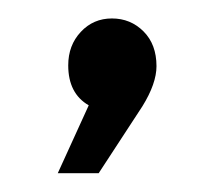

<svg xmlns="http://www.w3.org/2000/svg" viewBox="-20 -114 237 206"><path d="M42 71.8 75.2 -1Q53.2 -13.7 53.2 -43.9Q53.2 -65.4 66.7 -79.8Q80.1 -94.2 100.1 -94.2Q120.1 -94.2 134 -80.3Q147.9 -66.4 147.9 -43Q147.9 -24.4 132.8 0L85.9 71.8Z"/></svg>

Font: Montserrat Light
Style: Regular
Weight: 300
Designer: Julieta Ulanovsky
Foundry: Julieta Ulanovsky
Version: Version 1.000;PS 002.000;hotconv 1.0.70;makeotf.lib2.5.58329